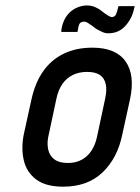

<svg xmlns="http://www.w3.org/2000/svg" viewBox="-20 -691 526 721"><path d="M425 -668 422 -657Q420 -647 415.5 -637Q411 -627 400 -627Q394 -627 386 -632.5Q378 -638 373 -641Q364 -648 357.5 -653Q351 -658 342 -662Q327 -670 309 -670.5Q291 -671 273 -664Q255 -657 242 -644.5Q229 -632 221.5 -616Q214 -600 211 -582L210 -571H271L273 -582Q274 -591 277.5 -599.5Q281 -608 291 -609Q297 -611 304 -608Q311 -605 317 -600Q323 -597 331.5 -590Q340 -583 346 -580Q355 -575 365 -570.5Q375 -566 387 -566Q426 -566 451 -594Q476 -622 483 -657L486 -668ZM439 -185 468 -317Q488 -409 451.5 -460.5Q415 -512 327 -512Q266 -512 219.5 -489.5Q173 -467 142.5 -424Q112 -381 98 -317L69 -185Q59 -133 69.5 -88.5Q80 -44 116 -17Q152 10 217 10Q309 10 365 -43.5Q421 -97 439 -185ZM375 -321 344 -176Q338 -148 324 -126Q310 -104 287.5 -91.5Q265 -79 235 -79Q203 -79 185 -92Q167 -105 161.5 -127.5Q156 -150 161 -176L192 -321Q199 -354 214.5 -376Q230 -398 253.5 -409.5Q277 -421 307 -421Q338 -421 355 -409.5Q372 -398 377 -375.5Q382 -353 375 -321Z"/></svg>

Font: Advent Pro SemiBold
Style: Italic
Weight: 600
Italic angle: -12°
Version: Version 3.000